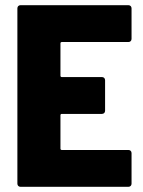

<svg xmlns="http://www.w3.org/2000/svg" viewBox="-20 -720 552 740"><path d="M487 -570V-688C487 -695 482 -700 475 -700H59C52 -700 47 -695 47 -688V-12C47 -5 52 0 59 0H475C482 0 487 -5 487 -12V-130C487 -137 482 -142 475 -142H218C215 -142 213 -144 213 -147V-276C213 -279 215 -281 218 -281H373C380 -281 385 -286 385 -293V-411C385 -418 380 -423 373 -423H218C215 -423 213 -425 213 -428V-553C213 -556 215 -558 218 -558H475C482 -558 487 -563 487 -570Z"/></svg>

Font: Barlow Semi Condensed ExtraBold
Style: Regular
Weight: 800
Width: 4
Designer: Jeremy Tribby
Foundry: Tribby Type
Version: Version 1.422;hotconv 1.0.109;makeotfexe 2.5.65596